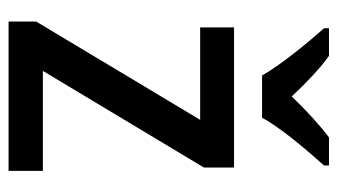

<svg xmlns="http://www.w3.org/2000/svg" viewBox="-194 -612 806 459"><g transform="rotate(90 209.5 -383.0)"><path d="M161 -606H262C286 -651 341 -715 376 -754V-766H309C275 -740 246 -713 211 -677C179 -711 145 -744 114 -766H48V-754C84 -714 136 -650 161 -606ZM389 0V-82H150L381 -467V-539H46V-458H267L32 -66V0Z"/></g></svg>

Font: Noto Sans Thai Looped SemiCondensed Medium
Style: Regular
Weight: 500
Width: 4
Designer: Sasikarn Vongin, Ben Mitchell
Foundry: The Fontpad Ltd
Version: Version 1.001